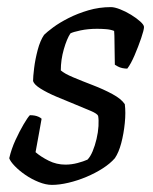

<svg xmlns="http://www.w3.org/2000/svg" viewBox="-20 -520 430 540"><path d="M126 0Q109 0 89 -8Q69 -16 51.5 -28Q34 -40 21.5 -53Q9 -66 6 -75Q12 -101 23.5 -126Q35 -151 46.5 -170.5Q58 -190 64 -196Q71 -196 77 -195Q83 -194 88.5 -191.5Q94 -189 97 -186Q94 -169 89.5 -144Q85 -119 80 -92Q95 -79 117 -68Q139 -57 164 -57Q181 -57 198 -61.5Q215 -66 226 -71Q234 -79 240.5 -94.5Q247 -110 251.5 -129Q256 -148 257 -165.5Q258 -183 256 -194Q254 -200 235.5 -208Q217 -216 191 -226.5Q165 -237 139 -248Q113 -259 94.5 -270.5Q76 -282 73 -292Q73 -304 76 -328.5Q79 -353 86 -379.5Q93 -406 104 -422Q112 -430 129.5 -443Q147 -456 172.5 -469Q198 -482 228.5 -491Q259 -500 292 -500Q302 -500 317.5 -494Q333 -488 348.5 -478.5Q364 -469 374.5 -459.5Q385 -450 385 -444Q385 -436 377 -412.5Q369 -389 358.5 -364.5Q348 -340 338 -327Q331 -327 324 -328.5Q317 -330 311.5 -333Q306 -336 303 -338Q303 -351 302.5 -368.5Q302 -386 302 -403.5Q302 -421 301 -433Q291 -437 278 -438Q265 -439 253 -439Q228 -439 206.5 -434.5Q185 -430 178 -426Q168 -411 159.5 -381.5Q151 -352 151 -322Q161 -313 186 -302.5Q211 -292 241 -280.5Q271 -269 296 -255.5Q321 -242 331 -227Q334 -204 331 -174Q328 -144 321 -117.5Q314 -91 303 -75Q290 -60 269 -46.5Q248 -33 223 -22.5Q198 -12 172.5 -6Q147 0 126 0Z"/></svg>

Font: Texturina Medium 12pt Light
Style: Italic
Weight: 300
Italic angle: -11°
Version: Version 1.002